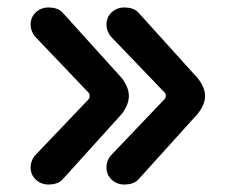

<svg xmlns="http://www.w3.org/2000/svg" viewBox="-20 -506 611 514"><path d="M62 -58Q62 -75 73 -89L216 -239Q220 -243 220 -249Q220 -255 217 -258L73 -409Q62 -424 62 -440Q62 -460 76 -473Q90 -486 110 -486Q133 -486 146 -474L306 -297Q325 -272 325 -249Q325 -226 306 -201L146 -24Q133 -12 110 -12Q90 -12 76 -25Q62 -38 62 -58ZM276 -89 420 -240Q424 -244 424 -249Q424 -255 421 -258L276 -409Q265 -424 265 -440Q265 -460 279 -473Q293 -486 313 -486Q336 -486 349 -474L509 -297Q529 -272 529 -249Q529 -226 509 -201L349 -24Q336 -12 313 -12Q293 -12 279 -25Q265 -38 265 -58Q265 -75 276 -89Z"/></svg>

Font: 寒蝉全圆体 Bold
Style: Regular
Weight: 700
Designer: Warren2060
      Designed by Motoya company      

      [Varela Round]
      Joe Prince(Latin component); Avraham Cornf
Foundry: ChillType
Version: Version 3.200